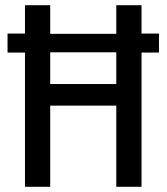

<svg xmlns="http://www.w3.org/2000/svg" viewBox="-20 -718 640 738"><path d="M427 0V-312H173V0H76V-516H9V-589H76V-698H173V-588H427V-698H524V-589H591V-516H524V0ZM173 -395H427V-517H173Z"/></svg>

Font: IBM Plex Mono Text
Style: Regular
Weight: 450
Designer: Mike Abbink, Paul van der Laan, Pieter van Rosmalen
Foundry: Bold Monday
Version: Version 2.000